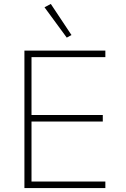

<svg xmlns="http://www.w3.org/2000/svg" viewBox="-20 -955 640 975"><path d="M104 0V-698H515V-665H140V-371H502V-338H140V-33H515V0ZM206 -918 238 -935 343 -777 319 -764Z"/></svg>

Font: IBM Plex Mono ExtLt
Style: Regular
Weight: 200
Monospace: yes
Designer: Mike Abbink, Paul van der Laan, Pieter van Rosmalen
Foundry: Bold Monday
Version: Version 2.3